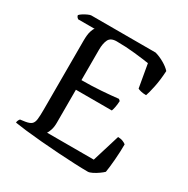

<svg xmlns="http://www.w3.org/2000/svg" viewBox="-160 -845 963 986"><g transform="rotate(30 321.5 -352.0)"><path d="M489 0Q458 0 411.5 -2Q365 -4 311.5 -7.5Q258 -11 205.5 -15.5Q153 -20 110.5 -25Q68 -30 44 -34Q44 -42 47.5 -48.5Q51 -55 54 -58L83 -62Q108 -66 118.5 -75.5Q129 -85 131.5 -105.5Q134 -126 134 -163V-571Q134 -608 140.5 -628.5Q147 -649 153 -653H55Q52 -655 48 -659.5Q44 -664 43 -671Q49 -678 61 -685.5Q73 -693 85.5 -698.5Q98 -704 104 -704H485Q511 -697 538 -681.5Q565 -666 580 -649Q577 -594 568 -551.5Q559 -509 552 -490Q533 -490 520 -493.5Q507 -497 502 -500L478 -637Q447 -642 392.5 -648Q338 -654 284 -654Q248 -654 237 -631Q226 -608 226 -572V-391Q284 -391 341 -395Q398 -399 441 -404L450 -396Q449 -374 445.5 -357.5Q442 -341 439 -334H226V-138Q226 -113 220 -95Q214 -77 208 -69H485L535 -232Q552 -232 565 -226.5Q578 -221 583 -216Q583 -173 579 -124Q575 -75 570 -46Q562 -38 546.5 -27Q531 -16 515 -8Q499 0 489 0Z"/></g></svg>

Font: Texturina 72pt Medium
Style: Regular
Weight: 500
Designer: Guillermo Torres Carreño
Foundry: Omnibus-Type
Version: Version 1.002; ttfautohint (v1.8.3)